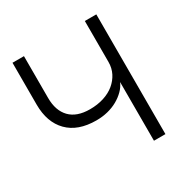

<svg xmlns="http://www.w3.org/2000/svg" viewBox="-162 -848 958 986"><g transform="rotate(-30 316.5 -355.0)"><path d="M472 0V-348Q462 -324 442 -304Q422 -284 395.5 -269Q369 -254 337 -246Q305 -238 269 -238Q160 -238 101.5 -297.5Q43 -357 43 -462V-710H111V-462Q111 -387 151 -345.5Q191 -304 269 -304Q314 -304 351.5 -316Q389 -328 415.5 -350Q442 -372 457 -401.5Q472 -431 472 -467V-710H540V0Z"/></g></svg>

Font: Geist Light
Style: Regular
Weight: 400
Designer: Basement.studio, Andrés Briganti, Mateo Zaragoza
Foundry: Basement.studio, Vercel, Andrés Briganti, Guido Ferreyra, Mateo Zaragoza
Version: Version 1.401